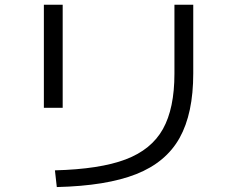

<svg xmlns="http://www.w3.org/2000/svg" viewBox="-20 -755 978 797"><path d="M704.1 -449.2V-735.4H782.2V-450.2Q782.2 -284.2 725.6 -182.6Q668.9 -81.1 545.4 -32.2Q421.9 16.6 215.8 21.5L208 -47.9Q394.5 -52.7 501.5 -93.3Q608.4 -133.8 656.2 -219.2Q704.1 -304.7 704.1 -449.2ZM162.1 -735.4H240.2V-307.6H162.1Z"/></svg>

Font: Pretendard JP Variable
Style: Regular
Weight: 400
Designer: Base glyphs from Inter by Rasmus Andersson; Hangul glyphs from Noto Sans CJK(Source Han Sans) by Jang Soo-young and Kang
Foundry: Kil Hyung-jin
Version: Version 1.307;Glyphs 3.2 (3192)